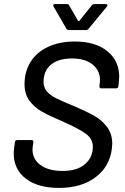

<svg xmlns="http://www.w3.org/2000/svg" viewBox="-20 -911 611 939"><path d="M47 -162Q47 -169 49 -187L53 -216Q53 -220 56 -223Q59 -226 64 -226H134Q139 -226 141.5 -223Q144 -220 143 -216L140 -192Q139 -188 139 -179Q139 -133 178 -104Q217 -75 286 -75Q357 -75 395.5 -108Q434 -141 434 -193Q434 -231 401 -256Q368 -281 284 -318Q221 -345 184.5 -365.5Q148 -386 124 -418.5Q100 -451 100 -499Q100 -563 131 -610.5Q162 -658 217.5 -683Q273 -708 346 -708Q446 -708 504.5 -661Q563 -614 563 -535Q563 -527 561 -509L559 -489Q557 -479 548 -479H475Q466 -479 466 -489L468 -504Q469 -509 469 -520Q469 -566 433 -595.5Q397 -625 332 -625Q266 -625 229.5 -595Q193 -565 193 -511Q193 -484 208.5 -465Q224 -446 253.5 -431Q283 -416 342 -392Q403 -366 441 -344.5Q479 -323 504 -289.5Q529 -256 529 -207Q529 -199 527 -183Q516 -96 447 -44Q378 8 269 8Q165 8 106 -37.5Q47 -83 47 -162ZM240 -884Q240 -887 242.5 -889Q245 -891 249 -891H308Q316 -891 318 -885L362 -809Q363 -808 365 -808Q367 -808 368 -809L429 -885Q434 -891 441 -891H499Q504 -891 505.5 -887Q507 -883 503 -879L413 -770Q408 -764 400 -764H317Q309 -764 305 -770L242 -879Q240 -883 240 -884Z"/></svg>

Font: Barlow Medium
Style: Italic
Weight: 500
Italic angle: -7°
Designer: Jeremy Tribby
Foundry: Tribby Type
Version: Version 1.408